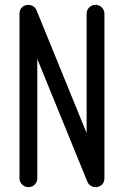

<svg xmlns="http://www.w3.org/2000/svg" viewBox="-20 -774 518 798"><path d="M414 -33V-717C414 -737 397 -754 377 -754C356 -754 340 -737 340 -717V-221L132 -731C118 -766 61 -760 61 -717V-33C61 -13 78 4 98 4C119 4 135 -13 135 -33V-529L343 -19C357 16 414 10 414 -33Z"/></svg>

Font: LS
Style: Regular
Weight: 400
Designer: BSozoo
Foundry: BSozoo
Version: Version 001.000